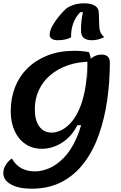

<svg xmlns="http://www.w3.org/2000/svg" viewBox="-31 -908 732 1164"><path d="M161 236Q82 236 35.5 210Q-11 184 -11 141Q-11 117 3.5 92.5Q18 68 41 53Q64 93 99 112Q134 131 181 131Q221 131 266 112.5Q311 94 355 49.5Q399 5 433 -71Q467 -147 485.5 -261Q504 -375 499 -534Q524 -559 543.5 -568Q563 -577 584 -577Q635 -577 635 -529Q635 -413 619 -301.5Q603 -190 569 -93Q535 4 479.5 78Q424 152 345 194Q266 236 161 236ZM222 -6Q166 -6 123.5 -34.5Q81 -63 57.5 -114.5Q34 -166 34 -235Q34 -313 60.5 -380Q87 -447 137.5 -496Q188 -545 259 -572.5Q330 -600 419 -600Q468 -600 508 -592Q514 -580 517 -565.5Q520 -551 520 -534Q444 -534 381.5 -512.5Q319 -491 273.5 -452Q228 -413 204 -360.5Q180 -308 180 -246Q180 -179 207 -141.5Q234 -104 283 -104Q306 -104 334.5 -116Q363 -128 391.5 -156.5Q420 -185 444 -234Q468 -283 483 -357Q498 -431 498 -534L502 -149H438Q404 -81 345.5 -43.5Q287 -6 222 -6ZM320 -664Q294 -664 282 -673.5Q270 -683 270 -696Q270 -721 286.5 -751Q303 -781 327.5 -810.5Q352 -840 374 -859Q394 -872 420 -880Q446 -888 483 -888Q518 -888 543 -874Q568 -860 568 -828L571 -748Q572 -723 580.5 -707.5Q589 -692 601 -683Q583 -674 564.5 -669Q546 -664 525 -664Q496 -664 478 -677Q460 -690 460 -726Q460 -754 463 -782Q466 -810 472 -834H456Q438 -817 425 -793Q412 -769 405.5 -740Q399 -711 400 -682Q389 -675 367.5 -669.5Q346 -664 320 -664Z"/></svg>

Font: Lemonada Medium
Style: Regular
Weight: 500
Designer: Mohamed Gaber (Arabic), Eduardo Tunni (Latin)
Foundry: Kief Type Foundry
Version: Version 4.004; ttfautohint (v1.8.2)